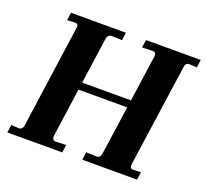

<svg xmlns="http://www.w3.org/2000/svg" viewBox="-106 -725 919 854"><g transform="rotate(20 353.0 -298.5)"><path d="M50 -35Q67 -35 70 -57L138 -541L139 -547Q139 -563 123 -562L87 -560L92 -597H352L347 -560L299 -562Q289 -562 283 -556Q277 -550 276 -541L245 -322H476L507 -541V-545Q507 -562 491 -562L442 -560L447 -597H706L701 -560L666 -562Q648 -563 645 -541L576 -57V-51Q576 -34 592 -35L627 -37L622 0H363L368 -37L417 -35Q435 -35 438 -57L471 -287H240L208 -57V-52Q208 -35 224 -35L273 -37L268 0H8L13 -37Z"/></g></svg>

Font: Unna
Style: Bold Italic
Weight: 700
Italic angle: -8.05°
Designer: Jorge de Buen Unna
Foundry: Omnibus-Type
Version: Version 2.008